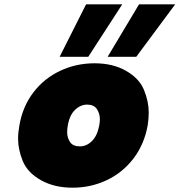

<svg xmlns="http://www.w3.org/2000/svg" viewBox="-20 -865 834 892"><path d="M317 7Q232 7 170 -28Q108 -63 86 -116.5Q64 -170 64 -220Q64 -249 70 -282Q85 -370 135 -435.5Q185 -501 259.5 -536Q334 -571 419 -571Q504 -571 565.5 -536Q627 -501 649 -447Q671 -393 671 -342Q671 -313 666 -282Q650 -194 600 -128.5Q550 -63 476 -28Q402 7 317 7ZM351 -185Q382 -185 407 -209.5Q432 -234 441 -282Q444 -298 444 -311Q444 -338 430 -358.5Q416 -379 385 -379Q354 -379 328.5 -354.5Q303 -330 295 -282Q292 -265 292 -251Q292 -225 305.5 -205Q319 -185 351 -185ZM390 -601H257L380 -845H548ZM613 -601H480L626 -845H794Z"/></svg>

Font: Fz Poppins Black
Style: Italic
Weight: 900
Italic angle: -10°
Designer: Ninad Kale (Devanagari), Jonny Pinhorn (Latin)
Foundry: Indian Type Foundry
Version: Vit hóa bi Vntype.Com & FontZin.Com